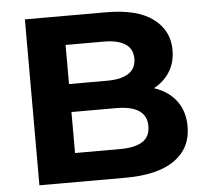

<svg xmlns="http://www.w3.org/2000/svg" viewBox="-51 -754 866 807"><g transform="rotate(-5 382.5 -350.0)"><path d="M83 0V-700H425Q557 -700 623.5 -650Q690 -600 690 -518Q690 -463 663 -422.5Q636 -382 589 -360Q542 -338 481 -338L500 -379Q566 -379 617 -357.5Q668 -336 696.5 -294Q725 -252 725 -191Q725 -101 654 -50.5Q583 0 445 0ZM244 -122H433Q496 -122 528.5 -142.5Q561 -163 561 -208Q561 -252 528.5 -273.5Q496 -295 433 -295H232V-413H405Q464 -413 495.5 -433.5Q527 -454 527 -496Q527 -537 495.5 -557.5Q464 -578 405 -578H244Z"/></g></svg>

Font: Montserrat Thin
Style: Bold
Weight: 700
Version: Version 9.000